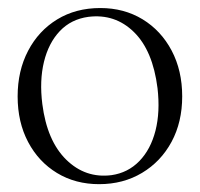

<svg xmlns="http://www.w3.org/2000/svg" viewBox="-20 -460 510 490"><path d="M236 -439.5Q296.5 -439.5 343.8 -410.8Q391 -382 418 -331Q445 -280 445 -214Q445 -148.5 417.8 -98Q390.5 -47.5 342.5 -18.8Q294.5 10 233 10Q172.5 10 125.5 -18.5Q78.5 -47 51.8 -97.5Q25 -148 25 -214Q25 -279.5 51.8 -330.5Q78.5 -381.5 126 -410.5Q173.5 -439.5 236 -439.5ZM264.5 -13Q306.5 -19 335.5 -48.8Q364.5 -78.5 376.8 -126.5Q389 -174.5 382 -235Q370 -331 321.8 -378.2Q273.5 -425.5 205.5 -417Q161.5 -411 132.8 -380.8Q104 -350.5 92.2 -302.2Q80.5 -254 88 -194.5Q100 -100.5 149 -52.5Q198 -4.5 264.5 -13Z"/></svg>

Font: Fraunces 144pt S050 Light
Style: Regular
Weight: 300
Version: Version 1.000; ttfautohint (v1.8.3)